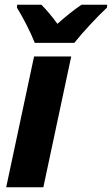

<svg xmlns="http://www.w3.org/2000/svg" viewBox="-20 -786 470 806"><path d="M126 -606H292C324 -647 389 -717 429 -754L430 -766H322C289 -744 256 -717 221 -686C201 -714 173 -747 154 -766H52L51 -754C76 -714 109 -650 126 -606ZM6 0H162L279 -549H123Z"/></svg>

Font: Noto Sans SemiCondensed ExtraBold
Style: Italic
Weight: 800
Width: 4
Italic angle: -12°
Designer: Monotype Design Team
Foundry: Monotype Imaging Inc.
Version: Version 2.013